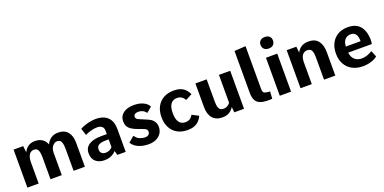

<svg xmlns="http://www.w3.org/2000/svg" viewBox="-12 -1644 5012 2508"><g transform="rotate(-20 2494.0 -389.5)"><path d="M66.3 0V-528.3H200.3L209.6 -438Q230.5 -483 269 -510.8Q307.5 -538.6 366.6 -538.6Q400.7 -538.6 431.3 -528.1Q462 -517.7 486.2 -494.7Q510.4 -471.7 524.9 -434Q545.8 -480.1 585.7 -509.3Q625.7 -538.6 688.2 -538.6Q775 -538.6 820.1 -484Q865.1 -429.5 865.1 -332.1V0H708.5V-307.1Q708.5 -351.6 701.5 -380.3Q694.5 -409 678.8 -422.9Q663 -436.7 636.2 -436.7Q612.6 -436.7 591.6 -421Q570.5 -405.4 557.4 -378.1Q544.2 -350.8 544.2 -315.6V0H387.4V-302.2Q387.4 -353.3 379.6 -382.6Q371.8 -411.9 355.7 -424.3Q339.6 -436.7 314.5 -436.7Q289.3 -436.7 269.4 -422.9Q249.5 -409.2 237.4 -381.3Q225.2 -353.5 222.9 -310.9V0Z M1135.9 8.6Q1063.2 8.6 1017 -30.7Q970.8 -69.9 970.8 -147.7Q970.8 -191.6 989.8 -221.4Q1008.9 -251.3 1041 -268.9Q1073.1 -286.5 1113.6 -294.4Q1154.1 -302.2 1196.8 -302.2H1280.2V-343.7Q1280.2 -389.5 1255.9 -409.1Q1231.6 -428.7 1188.5 -428.7Q1152.9 -428.7 1108.3 -417.2Q1063.7 -405.7 1020.8 -385.9L989.9 -481.7Q1025.6 -500 1063.2 -512.6Q1100.8 -525.2 1138.8 -531.6Q1176.9 -538 1212.9 -538Q1275.4 -538 1325 -515.9Q1374.7 -493.8 1403.7 -445.1Q1432.7 -396.4 1432.7 -317V0H1316L1300.6 -59.7Q1282.2 -40 1258.8 -24.6Q1235.4 -9.2 1205.2 -0.3Q1175 8.6 1135.9 8.6ZM1183.6 -78.4Q1215.8 -78.4 1240.5 -91.4Q1265.1 -104.3 1279.3 -121.2V-228.8H1231.6Q1196.4 -228.8 1168.9 -221.5Q1141.5 -214.2 1126.1 -196.8Q1110.6 -179.5 1110.6 -149.3Q1110.6 -111.2 1132.7 -94.8Q1154.7 -78.4 1183.6 -78.4Z M1750.5 9.8Q1673.8 9.8 1612.5 -16.5Q1551.2 -42.7 1518.8 -95.4L1591.5 -157.9H1604.2Q1625.7 -121.9 1663.4 -106.4Q1701.1 -91 1733.8 -91Q1768.5 -91 1786.3 -106Q1804.2 -120.9 1804.2 -147.6Q1804.2 -158.5 1799.8 -168Q1795.3 -177.5 1783.5 -185.9Q1771.8 -194.2 1749.7 -201.7L1680.8 -227.2Q1627.9 -246.4 1596.6 -268.5Q1565.2 -290.6 1551.3 -319.1Q1537.4 -347.7 1537.4 -385.1Q1537.4 -456 1592.3 -497.3Q1647.2 -538.6 1740.2 -538.6Q1784.4 -538.6 1823.6 -529.2Q1862.9 -519.7 1894.2 -498.9Q1925.6 -478 1945.6 -443.8L1875.3 -383.8H1868.7Q1851.8 -409.7 1824.4 -422.8Q1797 -435.9 1766.8 -435.9Q1744.9 -435.9 1729.9 -430.3Q1714.8 -424.6 1707.2 -414.1Q1699.5 -403.6 1699.5 -388.7Q1699.5 -373.5 1709.7 -361.5Q1719.8 -349.5 1754.7 -336.5L1839.4 -300.4Q1882.9 -283.7 1907.3 -261.4Q1931.7 -239.2 1941.6 -213.2Q1951.5 -187.2 1951.5 -158.9Q1951.5 -110.4 1927.1 -72.3Q1902.7 -34.2 1857.8 -12.2Q1812.8 9.8 1750.5 9.8Z M2293.3 9.8Q2211.2 9.8 2151.4 -23.6Q2091.6 -57 2059.1 -118.7Q2026.7 -180.3 2026.7 -264.6Q2026.7 -349 2059.4 -410.4Q2092.2 -471.8 2152.3 -505.2Q2212.4 -538.6 2294.4 -538.6Q2347 -538.6 2385.6 -524.4Q2424.3 -510.2 2451.8 -482.5Q2479.2 -454.9 2497.8 -414.3L2411.8 -368.8H2405.5Q2386.5 -402.5 2360.7 -417.5Q2335 -432.4 2299.5 -431.8Q2265.6 -431.8 2239.2 -414.9Q2212.8 -398 2198 -361.2Q2183.3 -324.4 2183.3 -264.6Q2183.3 -204 2197.8 -167.3Q2212.2 -130.7 2238.1 -114.1Q2264 -97.6 2298.3 -97Q2333.8 -96.4 2359.5 -111Q2385.2 -125.7 2404.1 -159.5H2410.4L2496.6 -114.6Q2478 -73.9 2450.6 -46.3Q2423.1 -18.7 2384.5 -4.4Q2345.8 9.8 2293.3 9.8Z M2776.9 9.8Q2686.9 9.8 2640.4 -45.2Q2593.9 -100.2 2593.9 -199V-528.3H2750.5V-216.8Q2750.5 -170.8 2758.7 -143.3Q2766.9 -115.7 2783.9 -103.8Q2800.9 -91.8 2827.4 -91.8Q2852.1 -91.8 2869.9 -99.6Q2887.6 -107.3 2900.3 -118.5Q2913.1 -129.7 2921.1 -140.5V-528.3H3077.7V0H2942.8L2935 -76.2Q2913.9 -41.5 2876.3 -15.9Q2838.8 9.8 2776.9 9.8Z M3415.7 5.1Q3345.7 5.1 3302.3 -11.7Q3258.9 -28.5 3239 -66.9Q3219.1 -105.4 3219.1 -170.7V-752L3375.8 -761.7V-167.9Q3375.8 -144.7 3380.5 -130.5Q3385.3 -116.2 3401 -108.7Q3416.8 -101.3 3449.3 -98.5Q3455.7 -98 3462.1 -97.6Q3468.6 -97.1 3474.9 -96.6L3468.7 3.3Q3447.9 4.5 3436.5 4.8Q3425 5.1 3415.7 5.1Z M3574.7 0V-528.3H3731.5V0ZM3652 -628.9Q3611.9 -628.9 3588.6 -650.7Q3565.3 -672.5 3565.3 -710.4Q3565.3 -746.6 3588.6 -767.7Q3611.9 -788.8 3652 -788.8Q3692.3 -788.8 3715.3 -767.7Q3738.3 -746.6 3738.3 -710.4Q3738.3 -672.5 3715.3 -650.7Q3692.3 -628.9 3652 -628.9Z M3862.9 0V-528.3H3997L4005.7 -443.2Q4027.1 -486.5 4066.6 -512.5Q4106 -538.6 4168.1 -538.6Q4257.1 -538.6 4301.8 -482.1Q4346.4 -425.6 4346.4 -325.7V0H4189.7V-310.1Q4189.7 -356.4 4182.1 -384.2Q4174.4 -411.9 4158.3 -424.3Q4142.1 -436.7 4115.8 -436.7Q4093.3 -436.7 4075.5 -428.3Q4057.7 -419.9 4045.3 -403.2Q4032.9 -386.5 4026.3 -361.4Q4019.7 -336.2 4019.7 -302.6V0Z M4729.4 9.8Q4646.1 9.8 4583.6 -23.5Q4521.1 -56.8 4486.5 -118.4Q4451.9 -180 4451.9 -264.2Q4451.9 -349.4 4484.6 -410.8Q4517.3 -472.3 4576.1 -505.4Q4635 -538.6 4712.5 -538.6Q4792.4 -538.6 4842.1 -506.7Q4891.8 -474.8 4915.7 -417.9Q4939.6 -361 4941.4 -285.4Q4941.4 -270.2 4940 -256.8Q4938.7 -243.4 4937.4 -234.6Q4936.1 -225.8 4935.5 -223.6H4607.4Q4611.6 -180.9 4630.6 -151.4Q4649.5 -122 4679.7 -106.8Q4710 -91.6 4747.4 -91.6Q4789 -91.6 4824.6 -103.8Q4860.2 -116 4891.1 -135.2H4899.2L4932.9 -53Q4902 -25.3 4847.9 -7.8Q4793.8 9.8 4729.4 9.8ZM4605.1 -308.8H4810.4Q4810.1 -377.2 4786.6 -407.8Q4763.1 -438.4 4718.4 -438.4Q4671.7 -438.4 4640.3 -407.9Q4609 -377.3 4605.1 -308.8Z"/></g></svg>

Font: Comme
Style: Regular
Weight: 400
Designer: Vernon Adams
Foundry: Vernon Adams
Version: Version 1.000;gftools[0.9.27]